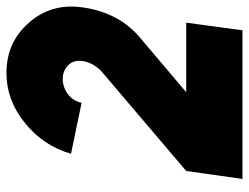

<svg xmlns="http://www.w3.org/2000/svg" viewBox="-106 -646 753 580"><g transform="rotate(-90 270.0 -356.5)"><path d="M339 -713Q257 -713 189 -658Q119 -602 95 -518L249 -486Q252 -500 259 -510.5Q266 -521 276 -528Q297 -543 321 -543Q346 -543 363 -526Q379 -510 375 -482Q370 -451 344 -426L43 -170L19 0H468L491 -170H281L451 -314Q522 -377 537 -482Q551 -577 491 -645Q432 -713 339 -713Z"/></g></svg>

Font: Unageo
Style: Black-Italic
Weight: 900
Designer: Richard Sepsi
Foundry: Richard Sepsi
Version: Version 2.000